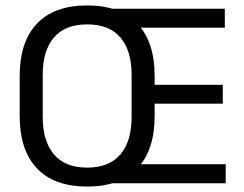

<svg xmlns="http://www.w3.org/2000/svg" viewBox="-20 -671 895 703"><path d="M299.1 12.1Q178.1 12.1 115.1 -54.7Q52.1 -121.6 52.1 -245.8V-393.5Q52.1 -517.4 115.1 -584.3Q178.1 -651.1 299.1 -651.1Q420.1 -651.1 483.1 -584.3Q546.2 -517.4 546.2 -393.5V-245.8Q546.2 -121.6 483.1 -54.7Q420.1 12.1 299.1 12.1ZM299.1 -57.3Q379.9 -57.3 420.9 -105.7Q461.9 -154.2 461.9 -242.7V-396.8Q461.9 -485.7 420.9 -533.7Q379.9 -581.7 299.1 -581.7Q218.4 -581.7 177.4 -533.7Q136.4 -485.7 136.4 -396.8V-242.7Q136.4 -154.2 177.4 -105.7Q218.4 -57.3 299.1 -57.3ZM378.2 0V-69.7H806.4V0ZM473.1 -291.5V-360.4H795.7V-291.5ZM377.6 -569.7V-639H803.1V-569.7Z"/></svg>

Font: Anek Latin Medium
Style: Regular
Weight: 500
Designer: Yesha Goshar
Foundry: Ek Type
Version: Version 1.003